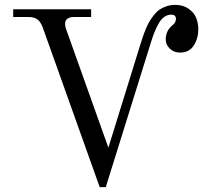

<svg xmlns="http://www.w3.org/2000/svg" viewBox="-20 -750 834 788"><path d="M34.2 -680.2V-711.9H354V-680.2H283.2Q267.6 -680.2 257.3 -673.6Q247.1 -667 247.1 -652.8Q247.1 -640.6 252.9 -626L424.8 -144L556.2 -567.9Q562.5 -587.4 566.7 -600.1Q570.8 -612.8 578.6 -631.6Q586.4 -650.4 593.8 -662.6Q601.1 -674.8 612.3 -689Q623.5 -703.1 635.7 -711.2Q647.9 -719.2 664.3 -724.6Q680.7 -730 699.2 -730Q731.9 -730 754.4 -713.9Q776.9 -697.8 785.4 -676Q793.9 -654.3 793.9 -629.9Q793.9 -592.8 775.4 -563.5Q756.8 -534.2 719.2 -534.2Q693.4 -534.2 676.8 -550.5Q660.2 -566.9 660.2 -587.9Q660.2 -622.6 686 -645Q702.1 -656.7 702.1 -671.9Q702.1 -689.9 683.1 -689.9Q667.5 -689.9 654.3 -680.7Q641.1 -671.4 630.9 -653.1Q620.6 -634.8 613.5 -616.7Q606.4 -598.6 598.1 -571.8L414.1 18.1H389.2L155.8 -636.2Q146.5 -661.6 132.8 -670.9Q119.1 -680.2 97.2 -680.2Z"/></svg>

Font: Flanker Steampunk
Style: Regular
Weight: 400
Designer: Alexey Kryukov, Leonardo Di Lena
Foundry: Alexey Kryukov, Leonardo Di Lena
Version: 1.210